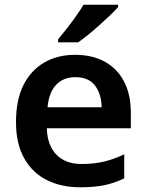

<svg xmlns="http://www.w3.org/2000/svg" viewBox="-20 -786 622 816"><path d="M299 -553Q373 -553 426 -523.5Q479 -494 507.5 -439Q536 -384 536 -307V-241H179Q181 -169 219.5 -129Q258 -89 327 -89Q379 -89 421 -99Q463 -109 508 -130V-28Q467 -8 424 1Q381 10 321 10Q241 10 179.5 -20.5Q118 -51 83 -113Q48 -175 48 -267Q48 -361 79.5 -424Q111 -487 167.5 -520Q224 -553 299 -553ZM300 -458Q250 -458 219 -426Q188 -394 182 -330H412Q411 -386 384 -422Q357 -458 300 -458ZM482 -756Q470 -742 449 -722Q428 -702 403.5 -680Q379 -658 355 -638.5Q331 -619 312 -606H227V-619Q243 -638 263 -663.5Q283 -689 302.5 -716.5Q322 -744 335 -766H482Z"/></svg>

Font: Noto Sans Sora Sompeng SemiBold
Style: Regular
Weight: 600
Version: Version 2.101